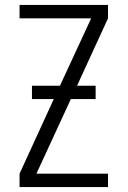

<svg xmlns="http://www.w3.org/2000/svg" viewBox="-20 -755 515 775"><path d="M59 0V-54L197 -355H109V-409H222L348 -681H59V-735H416V-681L291 -409H366V-355H266L127 -54H416V0Z"/></svg>

Font: Iosevka QP Light
Style: Regular
Weight: 300
Designer: Belleve Invis
Foundry: Belleve Invis
Version: Version 20.0.0; ttfautohint (v1.8.4)